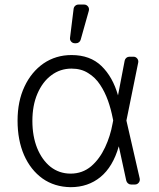

<svg xmlns="http://www.w3.org/2000/svg" viewBox="-20 -788 677 820"><path d="M161.6 -25.6Q110.8 -62.1 82.7 -125.7Q55 -189.6 55 -272.7Q55 -355.5 84.5 -418Q113.6 -480.5 165.8 -517Q218.4 -552.9 285.5 -552.9Q365.1 -552.9 413.4 -506Q461.6 -459.5 484 -380.7L512.4 -528.8Q513.8 -536.2 519.5 -541Q525.2 -545.8 532.7 -545.8H550.1Q558.6 -545.8 564.6 -539.6Q570.7 -533.4 570.7 -524.9Q570.7 -522.4 570.3 -521L519.9 -273.1L576.7 -25.6Q577.1 -24.1 577.1 -21Q577.1 -12.4 571 -6.2Q565 0 556.5 0H539.4Q532.3 0 526.6 -4.8Q521 -9.6 519.2 -16.7L487.6 -162.6H487.2Q462 -75.3 409.1 -32Q356.2 11.4 281.6 11.4Q212.4 10.3 161.6 -25.6ZM138.5 -155.9Q159.4 -104.8 195.7 -75.6Q233 -46.5 281.6 -46.5Q332 -46.5 369.3 -77.8Q405.2 -108.7 428.6 -158.4Q451.3 -206.7 460.9 -260.7L463.4 -273.8L461.3 -284.1Q453.8 -322.4 441.4 -357.6Q427.6 -396 407.7 -425.8Q387.1 -457.4 356.5 -475.9Q326.7 -495 285.5 -495Q236.9 -495 198.9 -466.3Q161.6 -438.6 139.6 -387.4Q118.3 -337.4 118.3 -271.7Q118.3 -206.7 138.5 -155.9ZM294.4 -750.4Q295.5 -758.2 301.3 -763.3Q307.2 -768.5 315 -768.5H339.5Q348 -768.5 354 -762.4Q360.1 -756.4 360.1 -747.9Q360.1 -744.3 359.4 -742.2L324.6 -618.6Q322.8 -611.9 317.3 -607.6Q311.8 -603.3 304.7 -603.3H299.7Q290.1 -603.3 283.9 -610.4Q277.7 -617.5 279.1 -626.8Z"/></svg>

Font: DeltaSans Light
Style: Regular
Weight: 300
Designer: Rasmus Andersson
Foundry: rsms
Version: Version 3.012